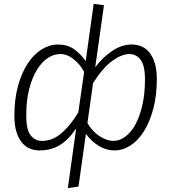

<svg xmlns="http://www.w3.org/2000/svg" viewBox="-20 -763 889 988"><path d="M329 205 372 -102Q331 -42 286.5 -15.5Q242 11 184 11Q156 11 132.5 1Q109 -9 91.5 -31Q74 -53 64 -86.5Q54 -120 54 -167Q54 -254 73 -322Q92 -390 123.5 -437.5Q155 -485 195.5 -509.5Q236 -534 279 -534Q326 -534 359.5 -511Q393 -488 421 -449L462 -743L515 -736L470 -417Q508 -468 557.5 -501Q607 -534 658 -534Q685 -534 708.5 -524Q732 -514 749.5 -492Q767 -470 777 -436.5Q787 -403 787 -356Q787 -272 769 -204Q751 -136 721 -88Q691 -40 651.5 -14.5Q612 11 569 11Q527 11 489 -12Q451 -35 422 -74L384 197ZM290 -485Q257 -485 226 -464.5Q195 -444 170 -403.5Q145 -363 130 -304Q115 -245 115 -168Q115 -96 137.5 -67Q160 -38 196 -38Q217 -38 239 -44.5Q261 -51 284 -68Q307 -85 331.5 -113Q356 -141 383 -185L413 -393Q393 -431 359.5 -458Q326 -485 290 -485ZM564 -38Q595 -38 624.5 -59.5Q654 -81 676.5 -122Q699 -163 712.5 -222Q726 -281 726 -355Q726 -427 703 -456Q680 -485 646 -485Q608 -485 560 -451.5Q512 -418 459 -336L430 -130Q440 -111 455.5 -94Q471 -77 489 -64.5Q507 -52 526.5 -45Q546 -38 564 -38Z"/></svg>

Font: Glekhifnjqigglhiwekvrgaqftz
Style: Regular
Weight: 300
Italic angle: -8°
Designer: Carrois Corporate & Edenspiekermann
Foundry: Carrois Corporate GbR & Edenspiekermann AG
Version: Version 2.001